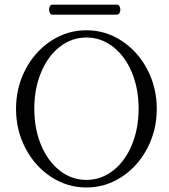

<svg xmlns="http://www.w3.org/2000/svg" viewBox="-20 -809 743 842"><path d="M50.3 -331.5Q50.3 -425.3 91.8 -504.4Q133.3 -583.5 204.1 -629.9Q274.9 -676.3 358.9 -676.3Q442.9 -676.3 513.7 -629.9Q584.5 -583.5 626 -504.4Q667.5 -425.3 667.5 -331.5Q667.5 -237.8 626 -158.7Q584.5 -79.6 513.7 -33.2Q442.9 13.2 358.9 13.2Q274.9 13.2 204.1 -33.2Q133.3 -79.6 91.8 -158.7Q50.3 -237.8 50.3 -331.5ZM358.9 -20Q423.3 -20 475.8 -60.8Q528.3 -101.6 558.1 -173.1Q587.9 -244.6 587.9 -332.5Q587.9 -420.4 558.1 -491.7Q528.3 -563 475.8 -603.8Q423.3 -644.5 358.9 -644.5Q294.4 -644.5 242.2 -603.8Q189.9 -563 160.2 -491.7Q130.4 -420.4 130.4 -332.5Q130.4 -244.1 160.2 -172.9Q189.9 -101.6 242.2 -60.8Q294.4 -20 358.9 -20ZM195.3 -766.6Q195.3 -775.9 199.2 -782.2Q203.1 -788.6 210.4 -788.6H492.7Q499.5 -788.6 503.7 -782Q507.8 -775.4 507.8 -766.6Q507.8 -757.8 503.4 -751.2Q499 -744.6 490.7 -744.6H210.4Q203.1 -744.6 199.2 -751.2Q195.3 -757.8 195.3 -766.6Z"/></svg>

Font: JuniusX Light
Style: Regular
Weight: 300
Designer: Peter S. Baker
Foundry: Briery Creek Software
Version: Version 1.008